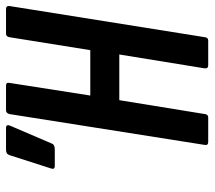

<svg xmlns="http://www.w3.org/2000/svg" viewBox="-56 -638 695 622"><g transform="rotate(-90 291.0 -327.5)"><path d="M142 0Q130 0 132 -11L232 -644Q235 -655 244 -655H324Q335 -655 333 -644L292 -382H439L481 -644Q483 -655 492 -655H572Q583 -655 582 -644L481 -11Q480 0 470 0H390Q379 0 380 -11L425 -288H277L232 -11Q231 0 221 0ZM64 -497Q51 -497 56 -510L99 -644Q101 -650 105.5 -652.5Q110 -655 116 -655H187Q194 -655 195.5 -651Q197 -647 194 -641L137 -508Q135 -502 130 -499.5Q125 -497 118 -497Z"/></g></svg>

Font: Sofia Sans Extra Condensed
Style: Bold Italic
Weight: 700
Italic angle: -9°
Designer: Botio Nikoltchev, Ani Petrova
Foundry: lettersoup
Version: Version 4.101